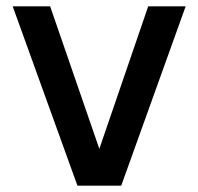

<svg xmlns="http://www.w3.org/2000/svg" viewBox="-20 -576 625 605"><path d="M447 -556H565L362 9H224L20 -556H138L293 -107Z"/></svg>

Font: Biryani DemiBold
Style: Regular
Weight: 600
Designer: Dan Reynolds and Mathieu Réguer
Foundry: Dan Reynolds and Mathieu Réguer
Version: Version 1.003;PS 001.003;hotconv 1.0.70;makeotf.lib2.5.58329